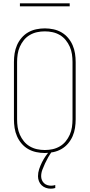

<svg xmlns="http://www.w3.org/2000/svg" viewBox="-20 -914 540 1157"><path d="M250 8Q224 8 198 2.5Q172 -3 149.5 -16Q127 -29 110 -49Q93 -69 82.5 -93Q72 -117 68 -143Q64 -169 64 -195V-540Q64 -566 68 -592Q72 -618 82.5 -642Q93 -666 110 -686Q127 -706 149.5 -719Q172 -732 198 -737.5Q224 -743 250 -743Q276 -743 302 -737.5Q328 -732 350.5 -719Q373 -706 390 -686Q407 -666 417.5 -642Q428 -618 432 -592Q436 -566 436 -540V-195Q436 -169 432 -143Q428 -117 417.5 -93Q407 -69 390 -49Q373 -29 350.5 -16Q328 -3 302 2.5Q276 8 250 8ZM250 -10Q274 -10 297 -15Q320 -20 340.5 -32Q361 -44 376 -62.5Q391 -81 400.5 -102.5Q410 -124 413.5 -147.5Q417 -171 417 -195V-540Q417 -564 413.5 -587.5Q410 -611 400.5 -632.5Q391 -654 376 -672.5Q361 -691 340.5 -703Q320 -715 297 -720Q274 -725 250 -725Q226 -725 203 -720Q180 -715 159.5 -703Q139 -691 124 -672.5Q109 -654 99.5 -632.5Q90 -611 86.5 -587.5Q83 -564 83 -540V-195Q83 -171 86.5 -147.5Q90 -124 99.5 -102.5Q109 -81 124 -62.5Q139 -44 159.5 -32Q180 -20 203 -15Q226 -10 250 -10ZM286 223Q271 223 256.5 218Q242 213 231 202.5Q220 192 214.5 177.5Q209 163 209 148Q209 126 216 105Q223 84 233 64Q243 44 255.5 26Q268 8 283 -8H292V0Q280 17 270 34.5Q260 52 251.5 70.5Q243 89 235.5 108.5Q228 128 228 148Q228 160 232.5 171Q237 182 245.5 190Q254 198 265.5 201.5Q277 205 288 205Q294 205 300.5 204Q307 203 313 201V219Q306 221 299.5 222Q293 223 286 223ZM400 -876H100V-894H400Z"/></svg>

Font: Iosevka Term Curly Thin
Style: Regular
Weight: 100
Designer: Belleve Invis
Foundry: Belleve Invis
Version: Version 32.3.0